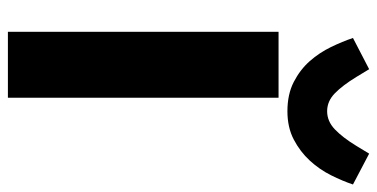

<svg xmlns="http://www.w3.org/2000/svg" viewBox="-260 -718 977 498"><g transform="rotate(90 229.0 -468.5)"><path d="M233 -702V0H62V-702ZM268 -725Q224 -725 192 -741.5Q160 -758 138 -783Q116 -808 101.5 -838Q87 -868 78 -895L159 -937L179 -904Q201 -868 221.5 -848Q242 -828 268 -828Q294 -828 315 -848Q336 -868 358 -904L378 -937L458 -895Q449 -868 434 -838Q419 -808 396 -783Q373 -758 341.5 -741.5Q310 -725 268 -725Z"/></g></svg>

Font: IBM-Poppins
Style: Poppins-Bold
Weight: 700
Designer: Mike Abbink, Paul van der Laan, Pieter van Rosmalen, Ben Mitchell, Mark Frömberg
Foundry: Bold Monday
Version: Version 1.1